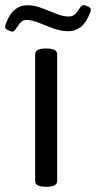

<svg xmlns="http://www.w3.org/2000/svg" viewBox="-43 -710 367 732"><path d="M135 -525Q175 -525 175 -503V-20Q175 2 135 2H131Q91 2 91 -20V-503Q91 -525 131 -525ZM62.9 -690Q88.6 -690 116.8 -679Q145 -668 171.3 -657.5Q197.5 -647 219.3 -647Q231.2 -647 240.1 -653.5Q249 -660 258.9 -676Q265.8 -687 271.8 -689.5Q277.7 -692 285.6 -688L292.5 -685Q301.5 -681 302.9 -675.5Q304.4 -670 299.5 -659Q284.6 -622 264.3 -606.5Q244 -591 217.3 -591Q189.6 -591 160.9 -601.5Q132.2 -612 105.4 -623Q78.7 -634 57.9 -634Q47 -634 38.6 -627Q30.2 -620 20.3 -604Q13.4 -593 8.4 -590.5Q3.5 -588 -5.5 -592L-14.4 -596Q-22.3 -600 -23.3 -605.5Q-24.3 -611 -20.3 -621Q-5.5 -659 14.8 -674.5Q35.1 -690 62.9 -690Z"/></svg>

Font: Asap VF Beta
Style: Regular
Weight: 400
Designer: Pablo Cosgaya
Foundry: Pablo Cosgaya
Version: Version 1.007